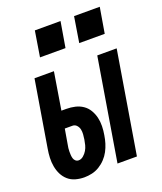

<svg xmlns="http://www.w3.org/2000/svg" viewBox="-138 -824 775 920"><g transform="rotate(-20 250.0 -363.5)"><path d="M304 0 390 -520H489L403 0ZM133 8Q110 8 88.5 2Q67 -4 51 -18Q35 -32 25.5 -51Q16 -70 12 -92Q8 -114 9 -136.5Q10 -159 14 -182L70 -520H169L138 -330H163Q186 -330 207.5 -325Q229 -320 246.5 -308Q264 -296 275 -277.5Q286 -259 291 -238Q296 -217 295.5 -194Q295 -171 291 -149Q288 -129 282 -109.5Q276 -90 266.5 -72Q257 -54 242.5 -38.5Q228 -23 210 -12Q192 -1 172 3.5Q152 8 133 8ZM135 -78Q148 -78 159.5 -88Q171 -98 178 -110Q185 -122 188.5 -135.5Q192 -149 194 -162Q194 -162 194 -162Q194 -162 194 -162Q196 -175 197 -188Q198 -201 195.5 -213Q193 -225 184.5 -234.5Q176 -244 163 -244H124L111 -168Q109 -159 108 -150Q107 -141 107 -132Q107 -123 107.5 -114.5Q108 -106 110.5 -97.5Q113 -89 119.5 -83.5Q126 -78 135 -78ZM459 -605H329L350 -735H481ZM259 -605H129L150 -735H281Z"/></g></svg>

Font: Iosevka SS04 Semibold
Style: Italic
Weight: 600
Italic angle: -9°
Monospace: yes
Designer: Belleve Invis
Foundry: Belleve Invis
Version: Version 19.0.0; ttfautohint (v1.8.4)